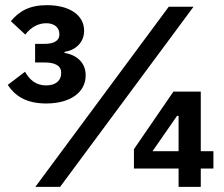

<svg xmlns="http://www.w3.org/2000/svg" viewBox="-20 -724 867 744"><path d="M758 0V-71H807V-138H758V-369H652L499 -146V-71H672V0ZM672 -138H571L666 -275H672ZM213 0 730 -698H634L117 0ZM116 -554V-482H152C192 -482 217 -470 217 -443V-440C217 -412 196 -393 159 -393C118 -393 94 -416 77 -446L10 -395C36 -356 77 -323 159 -323C251 -323 312 -365 312 -432C312 -481 278 -511 230 -519V-523C271 -529 306 -558 306 -605C306 -665 250 -704 162 -704C93 -704 54 -680 22 -642L78 -590C99 -618 128 -634 159 -634C192 -634 210 -616 210 -593V-589C210 -569 193 -554 152 -554Z"/></svg>

Font: IBM Plex Thai SemiBold
Style: Regular
Weight: 600
Designer: Mike Abbink, Paul van der Laan, Pieter van Rosmalen, Ben Mitchell, Mark Frömberg
Foundry: Bold Monday
Version: Version 1.0